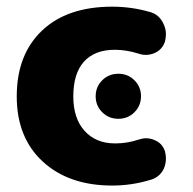

<svg xmlns="http://www.w3.org/2000/svg" viewBox="-20 -578 591 587"><path d="M404.3 -151.4Q416 -155.3 426.8 -155.3Q440.4 -155.3 453.1 -149.4Q476.6 -139.6 484.4 -115.2Q487.3 -104.5 487.3 -93.8Q487.3 -77.1 480.5 -61.5Q467.8 -36.1 440.4 -28.3Q382.8 -10.7 323.2 -10.7Q190.4 -10.7 110.8 -84Q31.2 -157.2 31.2 -283.2Q31.2 -411.1 108.4 -484.4Q185.5 -557.6 323.2 -557.6Q382.8 -557.6 439.5 -541Q466.8 -533.2 479.5 -505.9Q487.3 -490.2 487.3 -473.6Q487.3 -462.9 484.4 -451.2Q476.6 -426.8 453.1 -416Q439.5 -410.2 425.8 -410.2Q414.1 -410.2 403.3 -414.1Q366.2 -425.8 331.1 -425.8Q269.5 -425.8 236.8 -389.6Q204.1 -353.5 204.1 -283.2Q204.1 -215.8 238.8 -177.7Q273.4 -139.6 331.1 -139.6Q333 -139.6 334 -139.6Q369.1 -139.6 404.3 -151.4ZM341.8 -214.8Q312.5 -214.8 292.5 -234.9Q272.5 -254.9 272.5 -283.7Q272.5 -312.5 292.5 -332.5Q312.5 -352.5 341.8 -352.5Q371.1 -352.5 391.1 -332.5Q411.1 -312.5 411.1 -283.7Q411.1 -254.9 391.1 -234.9Q371.1 -214.8 341.8 -214.8Z"/></svg>

Font: Gen Jyuu GothicX Heavy
Style: Bold
Weight: 900
Designer: [Source Han Sans]
Ryoko NISHIZUKA  (kana & ideographs); Paul D. Hunt (Latin, Greek & Cyrillic); Wenlong ZHANG  (bopomofo
Version: Version 1.002.20150607